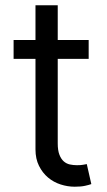

<svg xmlns="http://www.w3.org/2000/svg" viewBox="-20 -696 404 723"><path d="M313.9 -474.4H197.4V-156.2Q197.4 -129.6 203.7 -113.5Q209.9 -97.3 220 -88.4Q230.1 -79.5 243.1 -76.7Q256 -73.9 269.9 -73.9Q283.7 -73.9 292.6 -75.5Q301.5 -77.1 306.8 -78.1L323.9 -2.8Q315.3 0.4 300.1 3.7Q284.8 7.1 261.4 7.1Q234.7 7.1 208.3 -1.4Q181.8 -9.9 160.9 -27.5Q139.9 -45.1 126.8 -71.6Q113.6 -98 113.6 -133.5V-474.4H31.2V-545.5H113.6V-676.1H197.4V-545.5H313.9Z"/></svg>

Font: Fast_Sans-Dotted
Style: Regular
Weight: 400
Version: Version 3.018